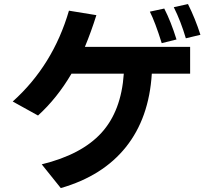

<svg xmlns="http://www.w3.org/2000/svg" viewBox="-20 -872 1040 964"><path d="M43.9 -362.3Q246.1 -543.9 326.2 -818.4L463.9 -795.9Q437.5 -711.9 406.2 -636.7H934.6V-502H742.2Q728.5 -279.3 612.3 -133.8Q496.1 11.7 285.2 72.3L189.5 -46.9Q389.6 -95.7 489.3 -205.1Q588.9 -314.5 601.6 -502H338.9Q266.6 -378.9 170.9 -292ZM732.4 -813.5 804.7 -829.1Q837.9 -764.6 866.2 -673.8L792 -655.3Q758.8 -761.7 732.4 -813.5ZM852.5 -835.9 923.8 -851.6Q960 -779.3 986.3 -697.3L913.1 -679.7Q887.7 -765.6 852.5 -835.9Z"/></svg>

Font: GenEi M Gothic v2 Bold
Style: Regular
Weight: 700
Version: Version 2.0